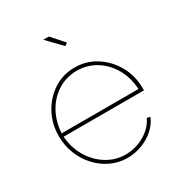

<svg xmlns="http://www.w3.org/2000/svg" viewBox="-174 -852 923 983"><g transform="rotate(-30 288.0 -360.0)"><path d="M296 10Q245 10 199.5 -11.5Q154 -33 119.5 -70.5Q85 -108 65.5 -157.5Q46 -207 46 -263Q46 -336 79 -396Q112 -456 167.5 -491.5Q223 -527 291 -527Q360 -527 416.5 -491Q473 -455 507 -394.5Q541 -334 541 -259Q541 -256 541 -253.5Q541 -251 541 -248H66Q71 -181 103 -127Q135 -73 186 -41.5Q237 -10 297 -10Q357 -10 409 -40.5Q461 -71 483 -119L502 -114Q488 -79 456.5 -50.5Q425 -22 383 -6Q341 10 296 10ZM66 -268H520Q516 -338 485 -391.5Q454 -445 404 -476Q354 -507 292 -507Q231 -507 181 -476Q131 -445 100.5 -391Q70 -337 66 -268ZM224 -730H257L322 -657L306 -645Z"/></g></svg>

Font: Raleway Thin Thin
Style: Regular
Weight: 250
Version: Version 4.026